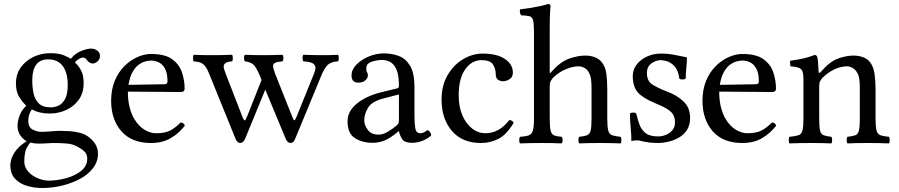

<svg xmlns="http://www.w3.org/2000/svg" viewBox="-20 -718 4516 964"><path d="M188 -56Q206 -56 236 -58.5Q266 -61 282 -61Q301 -61 328 -59.5Q355 -58 382 -51Q409 -44 428 -28Q472 7 472 53Q472 93 447.5 125.5Q423 158 382 180Q341 202 291.5 214Q242 226 192 226Q153 226 116.5 215.5Q80 205 56 180Q32 155 32 112Q32 80 53 47.5Q74 15 114 -9Q95 -19 81.5 -39Q68 -59 68 -86Q68 -112 79.5 -140.5Q91 -169 112 -187Q91 -207 75.5 -233Q60 -259 60 -299Q60 -345 84 -379Q108 -413 147.5 -432Q187 -451 232 -451Q276 -451 301.5 -440Q327 -429 336 -423Q356 -449 386.5 -461.5Q417 -474 436 -474Q456 -474 469 -463.5Q482 -453 482 -437Q482 -422 470.5 -410.5Q459 -399 444 -399Q437 -399 428 -405Q419 -411 416 -417Q408 -429 396 -429Q387 -429 374.5 -421Q362 -413 356 -405Q379 -383 389.5 -359.5Q400 -336 400 -301Q400 -252 376 -218Q352 -184 313 -166Q274 -148 230 -148Q176 -148 140 -169Q122 -144 122 -111Q122 -79 144 -67.5Q166 -56 188 -56ZM320 -291Q320 -353 295 -386.5Q270 -420 222 -420Q142 -420 142 -314Q142 -282 148 -251Q154 -220 174 -199.5Q194 -179 236 -179Q254 -179 273.5 -187.5Q293 -196 306.5 -220.5Q320 -245 320 -291ZM132 -2Q111 24 106.5 45Q102 66 102 92Q102 117 115.5 135.5Q129 154 148.5 166Q168 178 188.5 183.5Q209 189 222 189Q267 189 312.5 176.5Q358 164 388 139.5Q418 115 418 79Q418 59 407 46Q396 33 366 17Q345 5 314.5 2.5Q284 0 246 0Q236 0 216 1.5Q196 3 172 3Q152 3 132 -2Z M738 0Q641 0 589.5 -59Q538 -118 538 -212Q538 -269 556.5 -313Q575 -357 605 -386.5Q635 -416 670 -431.5Q705 -447 738 -447Q808 -447 844 -421Q880 -395 893.5 -355Q907 -315 907 -273Q907 -256 888 -256L622 -258Q622 -215 630.5 -180.5Q639 -146 654 -121Q677 -83 706.5 -66Q736 -49 763 -49Q807 -49 833 -62Q859 -75 887 -103Q904 -102 908 -87Q878 -48 836.5 -24Q795 0 738 0ZM625 -292 806 -295Q821 -295 821 -309Q821 -351 808 -374Q795 -397 776 -405.5Q757 -414 738 -414Q729 -414 713 -410.5Q697 -407 679.5 -395.5Q662 -384 647 -359Q632 -334 625 -292Z M1145 -410Q1103 -407 1103 -384Q1103 -377 1106.5 -367Q1110 -357 1115 -343L1195 -137Q1204 -113 1209 -113Q1212 -113 1223 -139L1293 -316L1287 -332Q1274 -365 1259.5 -385.5Q1245 -406 1210 -410Q1205 -415 1205 -426Q1205 -438 1210 -443Q1233 -442 1256 -441.5Q1279 -441 1298 -441Q1321 -441 1348.5 -441.5Q1376 -442 1398 -443Q1403 -438 1403 -426Q1403 -415 1398 -410Q1373 -408 1362 -403Q1351 -398 1351 -386Q1351 -380 1354 -370.5Q1357 -361 1361 -349L1448 -130Q1454 -114 1458 -114Q1462 -114 1470 -134L1554 -342Q1558 -352 1561 -361Q1564 -370 1564 -377Q1564 -391 1551 -399.5Q1538 -408 1503 -410Q1499 -414 1499 -426Q1499 -439 1503 -443Q1526 -442 1554.5 -441.5Q1583 -441 1605 -441Q1628 -441 1645 -441.5Q1662 -442 1677 -443Q1681 -439 1681 -426Q1681 -414 1677 -410Q1639 -408 1622 -388.5Q1605 -369 1593 -338L1462 -21Q1454 0 1439 0Q1424 0 1415 -20L1312 -268L1211 -22Q1201 0 1187 0Q1172 0 1163 -20L1032 -343Q1022 -369 1012.5 -382.5Q1003 -396 990 -402Q977 -408 953 -410Q949 -414 949 -426Q949 -439 953 -443Q973 -442 994.5 -441.5Q1016 -441 1044 -441Q1071 -441 1097 -441.5Q1123 -442 1145 -443Q1149 -439 1149 -426Q1149 -414 1145 -410Z M1819 -375Q1819 -359 1823 -355Q1827 -351 1827 -337Q1827 -327 1814.5 -315Q1802 -303 1779 -303Q1745 -303 1745 -339Q1745 -368 1769 -393Q1793 -418 1830.5 -434Q1868 -450 1909 -450Q1946 -450 1981 -437.5Q2016 -425 2038.5 -388.5Q2061 -352 2061 -281V-134Q2061 -100 2065 -74.5Q2069 -49 2091 -49Q2100 -49 2111 -55Q2122 -61 2127 -65Q2136 -60 2140 -53.5Q2144 -47 2145 -38Q2129 -23 2103.5 -12Q2078 -1 2049 -1Q2012 -1 2000 -18.5Q1988 -36 1983 -59H1981L1961 -43Q1928 -18 1902.5 -9.5Q1877 -1 1851 -1Q1799 -1 1762 -24.5Q1725 -48 1725 -109Q1725 -160 1772 -198Q1819 -236 1891 -254L1977 -275Q1979 -276 1981 -279Q1983 -282 1983 -287Q1983 -344 1969.5 -371.5Q1956 -399 1937 -408Q1918 -417 1901 -417Q1873 -417 1846 -408Q1819 -399 1819 -375ZM1983 -244 1903 -223Q1848 -209 1828.5 -178Q1809 -147 1809 -113Q1809 -90 1826.5 -66Q1844 -42 1881 -42Q1902 -42 1926 -56Q1950 -70 1969 -86Q1975 -91 1979 -96.5Q1983 -102 1983 -112Z M2559 -101Q2522 -40 2481 -20Q2440 0 2395 0Q2301 0 2249 -60.5Q2197 -121 2197 -218Q2197 -289 2227.5 -341Q2258 -393 2305.5 -421Q2353 -449 2403 -449Q2475 -449 2515 -422Q2555 -395 2555 -354Q2555 -331 2538.5 -320.5Q2522 -310 2507 -310Q2491 -310 2480 -318Q2469 -326 2469 -346Q2469 -372 2455.5 -394Q2442 -416 2397 -416Q2348 -416 2315.5 -369.5Q2283 -323 2283 -240Q2283 -182 2301.5 -139Q2320 -96 2350.5 -72.5Q2381 -49 2417 -49Q2486 -49 2537 -115Q2553 -115 2559 -101Z M2740 -286V-122Q2740 -81 2744.5 -62.5Q2749 -44 2762 -38.5Q2775 -33 2800 -31Q2805 -26 2805 -14Q2805 -3 2800 2Q2779 1 2754.5 0.5Q2730 0 2701 0Q2671 0 2643.5 0.5Q2616 1 2591 2Q2587 -2 2587 -14Q2587 -27 2591 -31Q2620 -33 2635 -38.5Q2650 -44 2655.5 -62.5Q2661 -81 2661 -122V-559Q2661 -601 2656 -617.5Q2651 -634 2637 -637Q2623 -640 2597 -641Q2590 -648 2590 -663Q2590 -665 2590.5 -667.5Q2591 -670 2591 -671Q2611 -673 2639 -677.5Q2667 -682 2693 -687.5Q2719 -693 2731 -698Q2744 -698 2744 -688Q2744 -688 2742 -660Q2740 -632 2740 -583V-358Q2740 -348 2743.5 -351.5Q2747 -355 2749 -358Q2795 -409 2838.5 -424Q2882 -439 2919 -439Q2945 -439 2967 -430.5Q2989 -422 3002 -405Q3020 -382 3024.5 -347Q3029 -312 3029 -271V-122Q3029 -81 3034 -62.5Q3039 -44 3053.5 -39Q3068 -34 3096 -31Q3100 -27 3100 -14Q3100 -2 3096 2Q3071 1 3045.5 0.5Q3020 0 2990 0Q2960 0 2934.5 0.5Q2909 1 2888 2Q2884 -4 2884 -14Q2884 -25 2888 -31Q2914 -34 2927.5 -39Q2941 -44 2945.5 -62.5Q2950 -81 2950 -122V-274Q2950 -297 2948 -316.5Q2946 -336 2938 -351Q2930 -368 2915.5 -376.5Q2901 -385 2885 -385Q2856 -385 2821 -370.5Q2786 -356 2757 -328Q2751 -321 2745.5 -311.5Q2740 -302 2740 -286Z M3143 -148Q3148 -153 3160 -153Q3168 -153 3174 -149Q3181 -121 3190 -94.5Q3199 -68 3220.5 -50.5Q3242 -33 3284 -33Q3303 -33 3322.5 -40.5Q3342 -48 3355.5 -63.5Q3369 -79 3369 -103Q3369 -125 3361 -140.5Q3353 -156 3331 -170Q3309 -184 3267 -201Q3209 -225 3183 -253.5Q3157 -282 3157 -337Q3157 -369 3177 -394.5Q3197 -420 3229 -434.5Q3261 -449 3298 -449Q3337 -449 3371.5 -441.5Q3406 -434 3429 -430Q3429 -405 3426 -378Q3423 -351 3423 -324Q3421 -321 3415.5 -320Q3410 -319 3405 -319Q3395 -319 3391 -323Q3385 -366 3366.5 -385.5Q3348 -405 3328.5 -410.5Q3309 -416 3298 -416Q3273 -416 3250.5 -399.5Q3228 -383 3228 -352Q3228 -311 3255.5 -293.5Q3283 -276 3328 -259Q3379 -240 3412 -208.5Q3445 -177 3445 -126Q3445 -89 3428.5 -64.5Q3412 -40 3386.5 -26Q3361 -12 3334 -6Q3307 0 3286 0Q3258 0 3236.5 -3Q3215 -6 3195 -11Q3190 -13 3185 -13Q3180 -13 3175 -13Q3165 -13 3150 -10Q3150 -42 3146.5 -76.5Q3143 -111 3143 -148Z M3707 0Q3610 0 3558.5 -59Q3507 -118 3507 -212Q3507 -269 3525.5 -313Q3544 -357 3574 -386.5Q3604 -416 3639 -431.5Q3674 -447 3707 -447Q3777 -447 3813 -421Q3849 -395 3862.5 -355Q3876 -315 3876 -273Q3876 -256 3857 -256L3591 -258Q3591 -215 3599.5 -180.5Q3608 -146 3623 -121Q3646 -83 3675.5 -66Q3705 -49 3732 -49Q3776 -49 3802 -62Q3828 -75 3856 -103Q3873 -102 3877 -87Q3847 -48 3805.5 -24Q3764 0 3707 0ZM3594 -292 3775 -295Q3790 -295 3790 -309Q3790 -351 3777 -374Q3764 -397 3745 -405.5Q3726 -414 3707 -414Q3698 -414 3682 -410.5Q3666 -407 3648.5 -395.5Q3631 -384 3616 -359Q3601 -334 3594 -292Z M4102 -358Q4146 -409 4187.5 -424Q4229 -439 4266 -439Q4292 -439 4314 -430.5Q4336 -422 4349 -405Q4366 -382 4371 -347Q4376 -312 4376 -271V-122Q4376 -81 4381 -62.5Q4386 -44 4400.5 -39Q4415 -34 4443 -31Q4447 -27 4447 -14Q4447 -2 4443 2Q4421 1 4394 0.5Q4367 0 4337 0Q4307 0 4282.5 0.5Q4258 1 4235 2Q4231 -2 4231 -14Q4231 -27 4235 -31Q4261 -34 4274.5 -39Q4288 -44 4292.5 -62.5Q4297 -81 4297 -122V-274Q4297 -297 4295 -316.5Q4293 -336 4285 -351Q4276 -368 4261.5 -376.5Q4247 -385 4232 -385Q4203 -385 4171 -370.5Q4139 -356 4110 -328Q4104 -321 4098.5 -311.5Q4093 -302 4093 -286V-122Q4093 -81 4097.5 -62.5Q4102 -44 4115.5 -39Q4129 -34 4154 -31Q4158 -27 4158 -14Q4158 -2 4154 2Q4132 1 4108 0.5Q4084 0 4054 0Q4024 0 3995.5 0.5Q3967 1 3944 2Q3940 -2 3940 -14Q3940 -27 3944 -31Q3974 -34 3989 -39Q4004 -44 4009 -62.5Q4014 -81 4014 -122V-317Q4014 -346 4009 -359.5Q4004 -373 3990 -378Q3976 -383 3949 -385Q3948 -390 3947 -399.5Q3946 -409 3947 -413Q3999 -420 4024 -427Q4049 -434 4070 -442Q4076 -442 4078.5 -439.5Q4081 -437 4082 -434Q4086 -426 4087.5 -402Q4089 -378 4090 -358Q4090 -351 4094 -352Q4098 -353 4102 -358Z"/></svg>

Font: Triodion
Style: Regular
Weight: 400
Version: Version 1.201; ttfautohint (v1.8.4.7-5d5b)